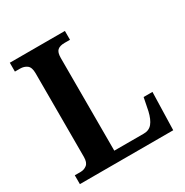

<svg xmlns="http://www.w3.org/2000/svg" viewBox="-165 -846 941 978"><g transform="rotate(-30 305.5 -357.0)"><path d="M26 0V-52H61Q81 -52 97 -64.5Q113 -77 113 -110V-602Q113 -637 96.5 -649.5Q80 -662 56 -662H26V-714H350V-662H318Q290 -662 276.5 -650Q263 -638 263 -605V-60H437Q468 -60 486 -82Q504 -104 514 -147L529 -222H581L575 0Z"/></g></svg>

Font: Noto Serif Devanagari SemiCondensed
Style: Bold
Weight: 700
Width: 4
Designer: Universal Thirst, Indian Type Foundry and the Monotype Design Team
Foundry: Monotype Imaging Inc.
Version: Version 2.004; ttfautohint (v1.8.4.7-5d5b)